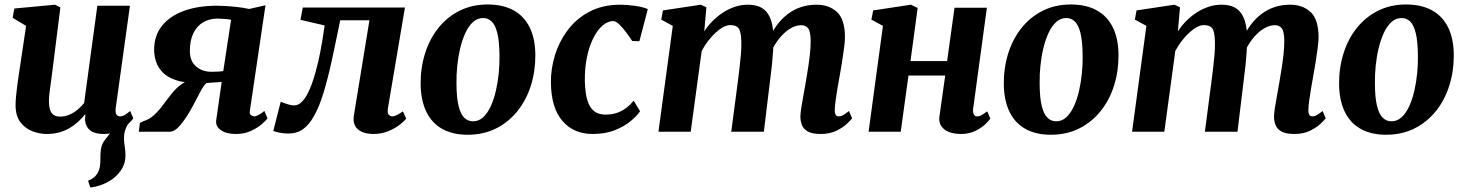

<svg xmlns="http://www.w3.org/2000/svg" viewBox="-20 -588 6544 857"><path d="M383 249 373 218.5Q395 209.5 406 197.5Q417 185.5 422.5 168.5Q427.5 154 427.8 136.2Q428 118.5 428.5 98.5Q429.5 60 447.8 37.2Q466 14.5 480.5 -5L562 -49.5Q547.5 -31 540.2 -11.5Q533 8 533.5 30.5Q533.5 45 536.8 66Q540 87 540 107Q540 137 525.8 162.5Q511.5 188 487 207.5Q465.5 224 439 234.8Q412.5 245.5 383 249ZM188 10Q157 10 125.5 -1.8Q94 -13.5 72.2 -41Q50.5 -68.5 49.5 -116Q49.5 -133.5 51.2 -154.2Q53 -175 56 -198.2Q59 -221.5 62.5 -245.5Q66 -269.5 69.5 -292L96.5 -472.5L36.5 -508.5L44 -550L225.5 -567L249.5 -555L216 -288.5Q213.5 -267 210.5 -245.2Q207.5 -223.5 204.8 -203.5Q202 -183.5 200.2 -166.5Q198.5 -149.5 198.5 -137.5Q198.5 -112 204 -96.5Q209.5 -81 220.8 -74.2Q232 -67.5 249 -67.5Q270 -67.5 289.8 -76Q309.5 -84.5 326.2 -98.5Q343 -112.5 355.5 -128L414.5 -562.5H560L496.5 -105.5Q494 -86 499.5 -77.2Q505 -68.5 515.5 -68.5Q524.5 -68.5 533.8 -73.2Q543 -78 561 -92.5L575 -60Q570 -51.5 552.5 -34.8Q535 -18 507.2 -4Q479.5 10 442.5 10Q404 10 384.2 -4.8Q364.5 -19.5 360.5 -44.5Q360 -47 359.8 -50.8Q359.5 -54.5 359.8 -58.8Q360 -63 360.5 -67.5Q361 -72 361.5 -76L359.5 -77Q346.5 -61.5 330.2 -46Q314 -30.5 293 -17.8Q272 -5 246 2.5Q220 10 188 10Z M1160 -93 1174 -60Q1169.5 -52.5 1150.5 -35.5Q1131.5 -18.5 1101.5 -4.2Q1071.5 10 1032.5 10Q990.5 10 966 -7Q941.5 -24 945 -51L969.5 -222.5Q961 -221.5 948 -220.8Q935 -220 922.2 -219Q909.5 -218 900.5 -217Q889.5 -206 879.2 -187.8Q869 -169.5 857.2 -146.2Q845.5 -123 830.5 -96.5Q808.5 -57.5 784.2 -28.8Q760 0 736.5 0H599.5L604.5 -39.5L620 -47Q647 -55 668.8 -75.5Q690.5 -96 709.2 -121.5Q728 -147 747.5 -171.2Q767 -195.5 789.8 -212Q812.5 -228.5 842.5 -230.5L856.5 -218Q799.5 -218 762.8 -231Q726 -244 705.5 -265.5Q685 -287 676.5 -313.2Q668 -339.5 668 -366Q668 -429 703 -472.8Q738 -516.5 801 -539.5Q864 -562.5 948.5 -562.5Q963 -562.5 985.8 -561.2Q1008.5 -560 1036.2 -557Q1064 -554 1092.5 -548L1165 -564.5L1095 -91.5Q1093 -78.5 1101 -73.5Q1109 -68.5 1114.5 -68.5Q1122 -68.5 1134.5 -75Q1147 -81.5 1160 -93ZM976.5 -270.5 1011.5 -500Q1005.5 -501.5 993.8 -502.5Q982 -503.5 969.8 -504.2Q957.5 -505 950.5 -505Q914.5 -505 886.8 -488.5Q859 -472 843.2 -440Q827.5 -408 827.5 -359.5Q827.5 -316 854.8 -291.8Q882 -267.5 925 -267.5Q931 -267.5 941.2 -268Q951.5 -268.5 961.8 -269Q972 -269.5 976.5 -270.5Z M1711.5 -105Q1708 -82 1715.8 -75.2Q1723.5 -68.5 1730.5 -68.5Q1739 -68.5 1750.2 -73.8Q1761.5 -79 1778.5 -91L1793 -58.5Q1783 -45.5 1761.5 -29.2Q1740 -13 1710.5 -1.5Q1681 10 1647.5 10Q1601 10 1576.8 -11.5Q1552.5 -33 1560 -75.5L1629 -497.5H1498.5Q1478.5 -398.5 1460.8 -317.2Q1443 -236 1424 -173.8Q1405 -111.5 1381.5 -70Q1360.5 -32 1333.2 -12Q1306 8 1266.5 8Q1246 8 1226 3.8Q1206 -0.5 1200 -4L1233 -134Q1237.5 -132 1247.5 -128.2Q1257.5 -124.5 1269.8 -121Q1282 -117.5 1293 -117.5Q1309.5 -117.5 1323.8 -130.2Q1338 -143 1350 -164.5Q1362 -186 1372 -213.8Q1382 -241.5 1390 -272Q1401 -312 1408.8 -352Q1416.5 -392 1421.5 -424.5Q1426.5 -457 1429 -474.5L1321 -499.5L1331.5 -554.5H1787.5Z M2157 -568Q2224.5 -568 2271.8 -542.2Q2319 -516.5 2344 -466.2Q2369 -416 2369.5 -343.5Q2370 -271 2349.8 -206.5Q2329.5 -142 2290.2 -92.8Q2251 -43.5 2194.8 -15Q2138.5 13.5 2067 13.5Q2001 13.5 1954.2 -12.5Q1907.5 -38.5 1883 -89Q1858.5 -139.5 1857.5 -212Q1857 -285 1877.2 -349.5Q1897.5 -414 1936.5 -463Q1975.5 -512 2031.2 -540Q2087 -568 2157 -568ZM2137 -507.5Q2110.5 -507.5 2090.8 -489.2Q2071 -471 2057 -440.5Q2043 -410 2034 -372.2Q2025 -334.5 2021 -294.5Q2017 -254.5 2017.5 -218Q2017.5 -152 2027 -114.5Q2036.5 -77 2053 -61.8Q2069.5 -46.5 2091 -46.5Q2117 -46.5 2136.5 -64.5Q2156 -82.5 2170.2 -113.2Q2184.5 -144 2193.2 -182Q2202 -220 2206 -260Q2210 -300 2209.5 -337Q2209 -403.5 2199.8 -440.5Q2190.5 -477.5 2174.2 -492.5Q2158 -507.5 2137 -507.5Z M2626 10Q2540.5 10 2490.5 -48Q2440.5 -106 2439 -218Q2438 -279 2456.8 -340.5Q2475.5 -402 2514 -453.5Q2552.5 -505 2611.2 -536Q2670 -567 2749 -567Q2778.5 -567 2813 -562.2Q2847.5 -557.5 2871.5 -547.5L2834 -404L2802 -405Q2791 -422 2775.5 -442.8Q2760 -463.5 2744.5 -478.8Q2729 -494 2717 -494Q2693.5 -494 2670.2 -474.5Q2647 -455 2628.8 -419Q2610.5 -383 2600 -333.5Q2589.5 -284 2590.5 -224Q2592 -171.5 2602.2 -139Q2612.5 -106.5 2632.2 -91.5Q2652 -76.5 2682 -76.5Q2713 -76.5 2736 -85Q2759 -93.5 2776.8 -107.5Q2794.5 -121.5 2808.5 -138.5L2837 -91.5Q2824 -71.5 2795.5 -47.8Q2767 -24 2724.5 -7Q2682 10 2626 10Z M3133 -555.5 3123.5 -447.5Q3139 -472.5 3160.8 -494.2Q3182.5 -516 3208 -532.5Q3233.5 -549 3261.5 -558Q3289.5 -567 3318.5 -567Q3354 -567 3378.2 -554Q3402.5 -541 3416.2 -511Q3430 -481 3432.5 -430.5Q3432.5 -423 3432.5 -414.5Q3432.5 -406 3432 -396.8Q3431.5 -387.5 3430.5 -378L3410 -408.5Q3426 -447 3448 -476.2Q3470 -505.5 3497.2 -526Q3524.5 -546.5 3556.5 -556.8Q3588.5 -567 3625 -567Q3680.5 -567 3716 -534.2Q3751.5 -501.5 3751.5 -420.5Q3751.5 -404.5 3747.5 -373.5Q3743.5 -342.5 3738 -308.2Q3732.5 -274 3727.5 -247Q3723 -222 3718.2 -194.5Q3713.5 -167 3710 -141.5Q3706.5 -116 3706 -97Q3706 -79.5 3711.2 -74Q3716.5 -68.5 3724 -68.5Q3733 -68.5 3742.8 -73.8Q3752.5 -79 3769.5 -92.5L3783.5 -60Q3778 -52.5 3760.5 -35.8Q3743 -19 3713.5 -4.5Q3684 10 3643 10Q3604 10 3584.5 -1.8Q3565 -13.5 3558.8 -31.5Q3552.5 -49.5 3552.5 -68Q3553 -84 3556.8 -108.5Q3560.5 -133 3566 -161.5Q3571.5 -190 3576 -218Q3580.5 -244.5 3585.8 -277.2Q3591 -310 3594.8 -343.2Q3598.5 -376.5 3598.5 -405Q3598 -447 3587.5 -461.2Q3577 -475.5 3555.5 -475.5Q3536.5 -475.5 3515.5 -465Q3494.5 -454.5 3474.5 -434.5Q3454.5 -414.5 3437.8 -387Q3421 -359.5 3410 -325.5L3432.5 -408.5Q3432.5 -385.5 3430.5 -357.2Q3428.5 -329 3425.8 -300.5Q3423 -272 3419.5 -247L3389.5 0H3244L3272.5 -217Q3276 -244.5 3280 -277Q3284 -309.5 3286.8 -342Q3289.5 -374.5 3289 -402.5Q3287.5 -449 3276.2 -462.5Q3265 -476 3239.5 -476Q3225 -476 3208.2 -467Q3191.5 -458 3174 -442Q3156.5 -426 3140.5 -405Q3124.5 -384 3112 -360.5L3063 0H2919L2983 -472.5L2931.5 -500.5L2939 -541.5L3108 -567Z M4324 -105Q4321.5 -86 4326.8 -77.2Q4332 -68.5 4341.5 -68.5Q4350 -68.5 4359 -73Q4368 -77.5 4386.5 -91L4400.5 -58.5Q4395.5 -50.5 4378.5 -34Q4361.5 -17.5 4333.8 -3.8Q4306 10 4269.5 10Q4237.5 10 4214.8 0.8Q4192 -8.5 4181 -26Q4170 -43.5 4173 -66.5L4199 -251H4035L4000.5 0H3857L3921 -472.5L3869.5 -500.5L3877.5 -541.5L4046 -567L4076 -552.5L4044 -315.5H4207.5L4240.5 -553.5H4385Z M4760 -568Q4827.5 -568 4874.8 -542.2Q4922 -516.5 4947 -466.2Q4972 -416 4972.5 -343.5Q4973 -271 4952.8 -206.5Q4932.5 -142 4893.2 -92.8Q4854 -43.5 4797.8 -15Q4741.5 13.5 4670 13.5Q4604 13.5 4557.2 -12.5Q4510.5 -38.5 4486 -89Q4461.5 -139.5 4460.5 -212Q4460 -285 4480.2 -349.5Q4500.5 -414 4539.5 -463Q4578.5 -512 4634.2 -540Q4690 -568 4760 -568ZM4740 -507.5Q4713.5 -507.5 4693.8 -489.2Q4674 -471 4660 -440.5Q4646 -410 4637 -372.2Q4628 -334.5 4624 -294.5Q4620 -254.5 4620.5 -218Q4620.5 -152 4630 -114.5Q4639.5 -77 4656 -61.8Q4672.5 -46.5 4694 -46.5Q4720 -46.5 4739.5 -64.5Q4759 -82.5 4773.2 -113.2Q4787.5 -144 4796.2 -182Q4805 -220 4809 -260Q4813 -300 4812.5 -337Q4812 -403.5 4802.8 -440.5Q4793.5 -477.5 4777.2 -492.5Q4761 -507.5 4740 -507.5Z M5247 -555.5 5237.5 -447.5Q5253 -472.5 5274.8 -494.2Q5296.5 -516 5322 -532.5Q5347.5 -549 5375.5 -558Q5403.5 -567 5432.5 -567Q5468 -567 5492.2 -554Q5516.5 -541 5530.2 -511Q5544 -481 5546.5 -430.5Q5546.5 -423 5546.5 -414.5Q5546.5 -406 5546 -396.8Q5545.5 -387.5 5544.5 -378L5524 -408.5Q5540 -447 5562 -476.2Q5584 -505.5 5611.2 -526Q5638.5 -546.5 5670.5 -556.8Q5702.5 -567 5739 -567Q5794.5 -567 5830 -534.2Q5865.5 -501.5 5865.5 -420.5Q5865.5 -404.5 5861.5 -373.5Q5857.5 -342.5 5852 -308.2Q5846.5 -274 5841.5 -247Q5837 -222 5832.2 -194.5Q5827.5 -167 5824 -141.5Q5820.5 -116 5820 -97Q5820 -79.5 5825.2 -74Q5830.5 -68.5 5838 -68.5Q5847 -68.5 5856.8 -73.8Q5866.5 -79 5883.5 -92.5L5897.5 -60Q5892 -52.5 5874.5 -35.8Q5857 -19 5827.5 -4.5Q5798 10 5757 10Q5718 10 5698.5 -1.8Q5679 -13.5 5672.8 -31.5Q5666.5 -49.5 5666.5 -68Q5667 -84 5670.8 -108.5Q5674.5 -133 5680 -161.5Q5685.5 -190 5690 -218Q5694.5 -244.5 5699.8 -277.2Q5705 -310 5708.8 -343.2Q5712.5 -376.5 5712.5 -405Q5712 -447 5701.5 -461.2Q5691 -475.5 5669.5 -475.5Q5650.5 -475.5 5629.5 -465Q5608.5 -454.5 5588.5 -434.5Q5568.5 -414.5 5551.8 -387Q5535 -359.5 5524 -325.5L5546.5 -408.5Q5546.5 -385.5 5544.5 -357.2Q5542.5 -329 5539.8 -300.5Q5537 -272 5533.5 -247L5503.5 0H5358L5386.5 -217Q5390 -244.5 5394 -277Q5398 -309.5 5400.8 -342Q5403.5 -374.5 5403 -402.5Q5401.5 -449 5390.2 -462.5Q5379 -476 5353.5 -476Q5339 -476 5322.2 -467Q5305.5 -458 5288 -442Q5270.5 -426 5254.5 -405Q5238.5 -384 5226 -360.5L5177 0H5033L5097 -472.5L5045.5 -500.5L5053 -541.5L5222 -567Z M6256.5 -568Q6324 -568 6371.2 -542.2Q6418.5 -516.5 6443.5 -466.2Q6468.5 -416 6469 -343.5Q6469.5 -271 6449.2 -206.5Q6429 -142 6389.8 -92.8Q6350.5 -43.5 6294.2 -15Q6238 13.5 6166.5 13.5Q6100.5 13.5 6053.8 -12.5Q6007 -38.5 5982.5 -89Q5958 -139.5 5957 -212Q5956.5 -285 5976.8 -349.5Q5997 -414 6036 -463Q6075 -512 6130.8 -540Q6186.5 -568 6256.5 -568ZM6236.5 -507.5Q6210 -507.5 6190.2 -489.2Q6170.5 -471 6156.5 -440.5Q6142.5 -410 6133.5 -372.2Q6124.5 -334.5 6120.5 -294.5Q6116.5 -254.5 6117 -218Q6117 -152 6126.5 -114.5Q6136 -77 6152.5 -61.8Q6169 -46.5 6190.5 -46.5Q6216.5 -46.5 6236 -64.5Q6255.5 -82.5 6269.8 -113.2Q6284 -144 6292.8 -182Q6301.5 -220 6305.5 -260Q6309.5 -300 6309 -337Q6308.5 -403.5 6299.2 -440.5Q6290 -477.5 6273.8 -492.5Q6257.5 -507.5 6236.5 -507.5Z"/></svg>

Font: Merriweather 20pt ExtraBold
Style: Italic
Weight: 800
Italic angle: -7.8°
Version: Version 2.101